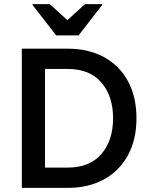

<svg xmlns="http://www.w3.org/2000/svg" viewBox="-20 -911 727 931"><path d="M85.8 0V-675H308.3Q409.2 -675 484.2 -634.2Q559.2 -593.3 600.4 -517.5Q641.7 -441.7 641.7 -337.5Q641.7 -234.2 600.4 -158.3Q559.2 -82.5 484.2 -41.2Q409.2 0 308.3 0ZM198.3 -98.3H308.3Q415 -98.3 471.7 -164.2Q528.3 -230 528.3 -337.5Q528.3 -445 471.7 -510.8Q415 -576.7 308.3 -576.7H198.3ZM252.5 -739.2 137.5 -887.5V-890.8H221.7L306.7 -813.3L391.7 -890.8H475.8V-887.5L360.8 -739.2Z"/></svg>

Font: Funnel Sans Medium
Style: Regular
Weight: 500
Version: Version 1.000; Beta; Release 5; Build 24; ttfautohint (v1.8.